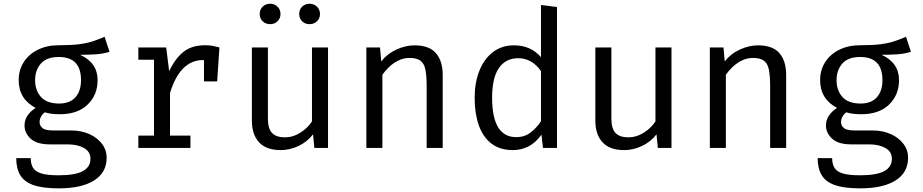

<svg xmlns="http://www.w3.org/2000/svg" viewBox="-20 -795 4963 1032"><path d="M542.1 -597.4 568.7 -516.4Q533.8 -505.6 495.1 -503.1Q456.4 -500.5 410.8 -500.5Q504.6 -457.4 504.6 -364.6Q504.6 -284.6 451 -232.8Q397.4 -181 301.5 -181Q274.4 -181 256.2 -183.6Q237.9 -186.2 221 -191.3Q208.7 -182.6 200.8 -168.5Q192.8 -154.4 192.8 -139Q192.8 -119.5 208.2 -106.7Q223.6 -93.8 265.1 -93.8H362.6Q416.9 -93.8 460 -74.4Q503.1 -54.9 528.2 -21.8Q553.3 11.3 553.3 52.8Q553.3 132.3 485.9 174.9Q418.5 217.4 295.4 217.4Q209.2 217.4 159.5 199.7Q109.7 182.1 88.5 145.9Q67.2 109.7 67.2 54.9H145.1Q145.1 86.2 157.4 106.7Q169.7 127.2 202.1 137.2Q234.4 147.2 294.9 147.2Q384.1 147.2 425.1 124.9Q466.2 102.6 466.2 58.5Q466.2 20 431.3 0.5Q396.4 -19 344.1 -19H247.7Q177.4 -19 144.6 -49.7Q111.8 -80.5 111.8 -120.5Q111.8 -175.9 171.3 -214.9Q80.5 -263.1 80.5 -364.1Q80.5 -419 107.7 -461.3Q134.9 -503.6 183.6 -527.7Q232.3 -551.8 295.9 -551.8Q364.1 -551.8 406.7 -557.4Q449.2 -563.1 479.7 -573.3Q510.3 -583.6 542.1 -597.4ZM295.9 -488.7Q230.8 -488.7 199.7 -453.3Q168.7 -417.9 168.7 -364.1Q168.7 -309.2 200.3 -273.8Q231.8 -238.5 297.9 -238.5Q354.9 -238.5 385.1 -271.8Q415.4 -305.1 415.4 -364.6Q415.4 -488.7 295.9 -488.7Z M723.6 0V-66.2H807.7V-473.8H723.6V-540H873.3L889.2 -412.3Q920.5 -479 965.1 -515.4Q1009.7 -551.8 1083.1 -551.8Q1105.6 -551.8 1123.3 -548.5Q1141 -545.1 1159.5 -540L1147.2 -357.4H1076.4V-472.3Q1074.4 -472.3 1071.8 -472.3Q947.7 -472.3 893.8 -294.9V-66.2H1003.6V0Z M1420 -540V-157.4Q1420 -104.1 1442.1 -80.5Q1464.1 -56.9 1510.8 -56.9Q1555.4 -56.9 1595.1 -82.3Q1634.9 -107.7 1656.9 -142.6V-540H1743.1V0H1669.7L1662.6 -72.8Q1630.8 -31.8 1583.8 -10Q1536.9 11.8 1489.7 11.8Q1411.3 11.8 1372.6 -30Q1333.8 -71.8 1333.8 -147.2V-540ZM1432.3 -665.1Q1407.7 -665.1 1391.8 -680.5Q1375.9 -695.9 1375.9 -719.5Q1375.9 -743.6 1391.8 -759.2Q1407.7 -774.9 1432.3 -774.9Q1455.4 -774.9 1471.5 -759.2Q1487.7 -743.6 1487.7 -719.5Q1487.7 -695.9 1471.5 -680.5Q1455.4 -665.1 1432.3 -665.1ZM1643.6 -665.1Q1620 -665.1 1604.1 -680.5Q1588.2 -695.9 1588.2 -719.5Q1588.2 -743.6 1604.1 -759.2Q1620 -774.9 1643.6 -774.9Q1667.7 -774.9 1683.8 -759.2Q1700 -743.6 1700 -719.5Q1700 -695.9 1683.8 -680.5Q1667.7 -665.1 1643.6 -665.1Z M1949.2 0V-540H2022.6L2029.2 -465.1Q2062.1 -506.7 2111.3 -529Q2160.5 -551.3 2207.7 -551.3Q2287.2 -551.3 2323.3 -509.2Q2359.5 -467.2 2359.5 -392.3V0H2273.3V-328.7Q2273.3 -384.1 2267.2 -417.9Q2261 -451.8 2241.3 -467.7Q2221.5 -483.6 2181 -483.6Q2149.2 -483.6 2121.3 -469.7Q2093.3 -455.9 2071.5 -435.1Q2049.7 -414.4 2035.4 -393.3V0Z M2887.7 -768.2 2973.8 -757.4V0H2898.5L2890.3 -71.3Q2860 -28.2 2820.8 -8.2Q2781.5 11.8 2736.9 11.8Q2666.7 11.8 2621 -23.6Q2575.4 -59 2553.3 -122.3Q2531.3 -185.6 2531.3 -269.2Q2531.3 -350.3 2556.4 -414.1Q2581.5 -477.9 2629 -514.6Q2676.4 -551.3 2743.1 -551.3Q2832.8 -551.3 2887.7 -487.7ZM2765.6 -482.1Q2697.9 -482.1 2661.5 -429.2Q2625.1 -376.4 2625.1 -269.2Q2625.1 -57.9 2754.9 -57.9Q2800.5 -57.9 2833.3 -83.8Q2866.2 -109.7 2887.7 -143.1V-412.8Q2865.6 -445.6 2834.4 -463.8Q2803.1 -482.1 2765.6 -482.1Z M3266.2 -540V-157.4Q3266.2 -104.1 3288.2 -80.5Q3310.3 -56.9 3356.9 -56.9Q3401.5 -56.9 3441.3 -82.3Q3481 -107.7 3503.1 -142.6V-540H3589.2V0H3515.9L3508.7 -72.8Q3476.9 -31.8 3430 -10Q3383.1 11.8 3335.9 11.8Q3257.4 11.8 3218.7 -30Q3180 -71.8 3180 -147.2V-540Z M3795.4 0V-540H3868.7L3875.4 -465.1Q3908.2 -506.7 3957.4 -529Q4006.7 -551.3 4053.8 -551.3Q4133.3 -551.3 4169.5 -509.2Q4205.6 -467.2 4205.6 -392.3V0H4119.5V-328.7Q4119.5 -384.1 4113.3 -417.9Q4107.2 -451.8 4087.4 -467.7Q4067.7 -483.6 4027.2 -483.6Q3995.4 -483.6 3967.4 -469.7Q3939.5 -455.9 3917.7 -435.1Q3895.9 -414.4 3881.5 -393.3V0Z M4849.7 -597.4 4876.4 -516.4Q4841.5 -505.6 4802.8 -503.1Q4764.1 -500.5 4718.5 -500.5Q4812.3 -457.4 4812.3 -364.6Q4812.3 -284.6 4758.7 -232.8Q4705.1 -181 4609.2 -181Q4582.1 -181 4563.8 -183.6Q4545.6 -186.2 4528.7 -191.3Q4516.4 -182.6 4508.5 -168.5Q4500.5 -154.4 4500.5 -139Q4500.5 -119.5 4515.9 -106.7Q4531.3 -93.8 4572.8 -93.8H4670.3Q4724.6 -93.8 4767.7 -74.4Q4810.8 -54.9 4835.9 -21.8Q4861 11.3 4861 52.8Q4861 132.3 4793.6 174.9Q4726.2 217.4 4603.1 217.4Q4516.9 217.4 4467.2 199.7Q4417.4 182.1 4396.2 145.9Q4374.9 109.7 4374.9 54.9H4452.8Q4452.8 86.2 4465.1 106.7Q4477.4 127.2 4509.7 137.2Q4542.1 147.2 4602.6 147.2Q4691.8 147.2 4732.8 124.9Q4773.8 102.6 4773.8 58.5Q4773.8 20 4739 0.5Q4704.1 -19 4651.8 -19H4555.4Q4485.1 -19 4452.3 -49.7Q4419.5 -80.5 4419.5 -120.5Q4419.5 -175.9 4479 -214.9Q4388.2 -263.1 4388.2 -364.1Q4388.2 -419 4415.4 -461.3Q4442.6 -503.6 4491.3 -527.7Q4540 -551.8 4603.6 -551.8Q4671.8 -551.8 4714.4 -557.4Q4756.9 -563.1 4787.4 -573.3Q4817.9 -583.6 4849.7 -597.4ZM4603.6 -488.7Q4538.5 -488.7 4507.4 -453.3Q4476.4 -417.9 4476.4 -364.1Q4476.4 -309.2 4507.9 -273.8Q4539.5 -238.5 4605.6 -238.5Q4662.6 -238.5 4692.8 -271.8Q4723.1 -305.1 4723.1 -364.6Q4723.1 -488.7 4603.6 -488.7Z"/></svg>

Font: FiraCode Nerd Font
Style: Regular
Weight: 400
Designer: Carrois Corporate, Edenspiekermann AG, Nikita Prokopov
Foundry: Carrois Corporate, Edenspiekermann AG, Nikita Prokopov
Version: Version 6.002;Nerd Fonts 3.4.0